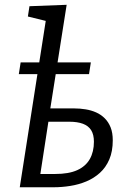

<svg xmlns="http://www.w3.org/2000/svg" viewBox="-20 -792 537 812"><path d="M148.6 -42.8 137.2 -56.2H213.1Q271.1 -56.2 306.8 -72.5Q342.6 -88.9 359.9 -119.5Q377.2 -150.1 377.2 -192.7Q377.2 -222.7 365.6 -241.3Q353.9 -259.9 330.6 -268.6Q307.3 -277.2 273.4 -277.2H170.8L186.6 -289.9ZM190.2 -317.1 181.5 -333.5H294.1Q318.4 -333.5 342.1 -329.6Q365.8 -325.8 386.5 -316.6Q407.1 -307.5 423 -291.6Q438.9 -275.8 447.9 -253.1Q456.9 -230.4 456.9 -198.7Q456.9 -152 442.4 -118Q427.8 -84 402.6 -61.1Q377.4 -38.3 345.2 -24.8Q313 -11.3 277.2 -5.7Q241.4 0 206.1 0H63.6L179.6 -743L208 -695.1L97.9 -722.2L104.6 -765.7L261.9 -771.7ZM59.6 -478.5 67.3 -528H364.2L356.5 -478.5Z"/></svg>

Font: Bitter Thin
Style: Italic
Weight: 100
Italic angle: -9°
Designer: Sol Matas, and Bitter project Authors
Foundry: Sol Matas
Version: Version 2.002